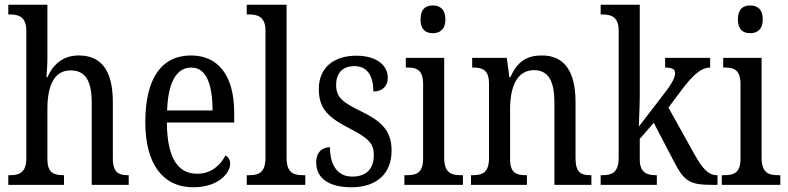

<svg xmlns="http://www.w3.org/2000/svg" viewBox="-20 -780 3324 810"><path d="M15 0H250V-41H248C210 -41 180 -49 180 -108V-321C180 -420 209 -483 278 -483C344 -483 367 -433 367 -346V0H523V-41H521C482 -41 456 -50 456 -113V-349C456 -486 405 -546 312 -546C243 -546 202 -505 180 -454H176C176 -460 180 -501 180 -534V-760H15V-719H23C57 -719 91 -710 91 -651V-113C91 -50 60 -41 23 -41H15Z M795 10C902 10 951 -50 951 -90C951 -108 941 -119 931 -124C910 -83 871 -47 812 -47C730 -47 685 -114 684 -263H968V-305C968 -463 899 -546 786 -546C663 -546 593 -452 593 -264C593 -90 666 10 795 10ZM877 -314H685C689 -430 723 -495 787 -495C852 -495 876 -422 877 -314Z M1021 0H1268V-41H1257C1217 -41 1189 -52 1189 -115V-760H1021V-719H1032C1066 -719 1100 -710 1100 -651V-115C1100 -52 1072 -41 1032 -41H1021Z M1463 10C1568 10 1632 -47 1632 -144C1632 -228 1591 -268 1502 -311C1427 -348 1398 -368 1398 -422C1398 -469 1423 -501 1475 -501C1527 -501 1555 -464 1555 -394C1594 -394 1616 -417 1616 -452C1616 -502 1572 -545 1483 -545C1389 -545 1325 -495 1325 -405C1325 -320 1365 -284 1459 -236C1534 -197 1557 -175 1557 -126C1557 -69 1527 -35 1466 -35C1400 -35 1372 -89 1372 -159C1345 -159 1314 -143 1314 -95C1314 -25 1371 10 1463 10Z M1806 -640C1835 -640 1859 -655 1859 -698C1859 -742 1835 -757 1806 -757C1776 -757 1754 -742 1754 -698C1754 -655 1776 -640 1806 -640ZM1686 0H1933V-41H1923C1882 -41 1854 -52 1854 -115V-536H1692V-495H1700C1739 -495 1765 -484 1765 -425V-110C1765 -51 1737 -41 1697 -41H1686Z M1967 0H2203V-41H2198C2160 -41 2132 -49 2132 -108V-321C2132 -405 2156 -484 2233 -484C2297 -484 2319 -432 2319 -346V0H2475V-41H2471C2433 -41 2408 -50 2408 -113V-349C2408 -486 2356 -546 2266 -546C2206 -546 2164 -524 2133 -454H2129L2118 -536H1972V-495H1977C2014 -495 2043 -486 2043 -427V-113C2043 -50 2013 -41 1975 -41H1967Z M2514 0H2751V-41H2747C2712 -41 2679 -49 2679 -108V-194L2738 -262L2822 -101C2869 -10 2891 0 2995 0H3007V-41H3004C2967 -41 2942 -72 2912 -125L2800 -326L2856 -401C2901 -460 2936 -495 2976 -495V-536H2786V-495C2814 -495 2828 -489 2828 -472C2828 -456 2819 -432 2782 -385L2675 -246C2675 -249 2679 -339 2679 -375V-760H2514V-719H2522C2557 -719 2590 -710 2590 -651V-113C2590 -50 2558 -41 2522 -41H2514Z M3145 -640C3174 -640 3198 -655 3198 -698C3198 -742 3174 -757 3145 -757C3115 -757 3093 -742 3093 -698C3093 -655 3115 -640 3145 -640ZM3025 0H3272V-41H3262C3221 -41 3193 -52 3193 -115V-536H3031V-495H3039C3078 -495 3104 -484 3104 -425V-110C3104 -51 3076 -41 3036 -41H3025Z"/></svg>

Font: Noto Serif Bengali Condensed
Style: Regular
Weight: 400
Width: 3
Designer: Juan Bruce, Universal Thirst, Indian Type Foundry and the Monotype Design Team.
Foundry: Monotype Imaging Inc.
Version: Version 2.003